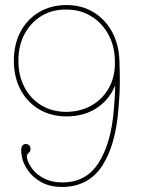

<svg xmlns="http://www.w3.org/2000/svg" viewBox="-20 -724 580 762"><path d="M228 18Q178 18 144 -1Q110 -20 91.5 -47Q73 -74 68 -96Q64 -118 64 -128Q64 -138 68 -145Q76 -156 89 -151.5Q102 -147 101 -133Q101 -124 96.5 -120Q92 -116 88.5 -111Q85 -106 88 -93Q93 -73 110 -51.5Q127 -30 156.5 -15Q186 0 228 0Q323 0 372.5 -79.5Q422 -159 432 -292Q433 -311 435 -332Q437 -353 437 -385Q414 -328 363.5 -295Q313 -262 244 -262Q183 -262 135.5 -290Q88 -318 61.5 -368Q35 -418 35 -483Q35 -548 61.5 -598Q88 -648 135.5 -676Q183 -704 244 -704Q304 -704 350.5 -676Q397 -648 424.5 -598Q452 -548 454 -483Q456 -425 455.5 -391.5Q455 -358 453.5 -336.5Q452 -315 450 -292Q439 -147 385 -65Q331 17 228 18ZM244 -280Q302 -281 346 -307Q390 -333 414 -378.5Q438 -424 436 -483Q435 -542 410 -587.5Q385 -633 342 -659.5Q299 -686 244 -686Q188 -687 145 -661Q102 -635 77.5 -589Q53 -543 53 -483Q53 -423 77.5 -377Q102 -331 145 -305.5Q188 -280 244 -280Z"/></svg>

Font: Grandiflora One
Style: Regular
Weight: 400
Designer: Haesung Cho
Foundry: JAMO
Version: Version 1.000; ttfautohint (v1.8.4.7-5d5b);gftools[0.9.28]